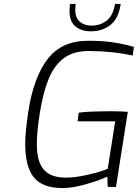

<svg xmlns="http://www.w3.org/2000/svg" viewBox="-20 -949 700 975"><path d="M108 -220Q108 -277 124 -384Q151 -558 222.5 -650Q294 -742 428 -742Q500 -742 553.5 -734Q607 -726 660 -711L654 -667Q547 -690 430 -690Q353 -690 304 -653.5Q255 -617 226.5 -547Q198 -477 181 -368Q167 -275 167 -217Q167 -129 202 -88Q237 -47 315 -47Q362 -47 427.5 -62Q493 -77 527 -92L565 -333H374L380 -377Q430 -384 550 -384Q595 -384 629 -381L569 0H527L525 -52Q490 -35 420 -14.5Q350 6 298 6Q196 6 152 -48Q108 -102 108 -220ZM333 -894Q333 -903 335 -929H364Q362 -909 362 -901Q362 -859 385 -839Q408 -819 444 -819Q490 -819 522.5 -845Q555 -871 564 -929H593Q582 -854 540.5 -822Q499 -790 442 -790Q393 -790 363 -815Q333 -840 333 -894Z"/></svg>

Font: Exo Light
Style: Italic
Weight: 300
Italic angle: -9°
Designer: Natanael Gama
Foundry: Natanael Gama
Version: Version 1.500; ttfautohint (v1.6)